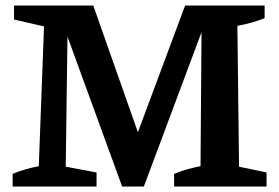

<svg xmlns="http://www.w3.org/2000/svg" viewBox="-20 -678 1014 698"><path d="M849 -72 949 -51V0H613V-46Q637 -56 660.5 -62.5Q684 -69 709 -74L713 -614L731 -610L503 0H424L207 -595L226 -598L219 -72L331 -51V0H26V-46Q50 -56 73 -62.5Q96 -69 121 -74L140 -582L31 -607V-658H319L498 -150L464 -151L653 -658H942V-612Q920 -603 895 -596Q870 -589 843 -584Z"/></svg>

Font: Piazzolla 24pt
Style: Bold
Weight: 700
Designer: Juan Pablo del Peral
Foundry: Huerta Tipografica
Version: Version 2.005